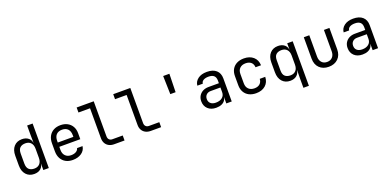

<svg xmlns="http://www.w3.org/2000/svg" viewBox="-0 -1754 6001 2959"><g transform="rotate(-20 3000.0 -275.0)"><path d="M268 10Q186 10 136.5 -45Q87 -100 87 -194V-355Q87 -450 136 -505Q185 -560 268 -560Q336 -560 378 -523Q420 -486 420 -424L400 -445H420L418 -570V-730H508V0H418V-105H400L418 -126Q418 -63 377 -26.5Q336 10 268 10ZM298 -68Q354 -68 386 -103Q418 -138 418 -200V-350Q418 -412 386 -447Q354 -482 298 -482Q241 -482 209 -452.5Q177 -423 177 -355V-195Q177 -128 209 -98Q241 -68 298 -68Z M900 10Q835 10 786.5 -16.5Q738 -43 711 -92.5Q684 -142 684 -210V-340Q684 -409 711 -458Q738 -507 786.5 -533.5Q835 -560 900 -560Q965 -560 1013.5 -534Q1062 -508 1089 -461Q1116 -414 1116 -350V-252H772V-200Q772 -139 807 -103.5Q842 -68 900 -68Q950 -68 982.5 -87.5Q1015 -107 1022 -140H1112Q1103 -71 1045 -30.5Q987 10 900 10ZM1028 -313V-350Q1028 -415 994.5 -450.5Q961 -486 900 -486Q839 -486 805.5 -450.5Q772 -415 772 -350V-322H1035Z M1580 0Q1532 0 1496 -19Q1460 -38 1440 -73Q1420 -108 1420 -155V-648H1230V-730H1510V-155Q1510 -121 1529 -101.5Q1548 -82 1580 -82H1750V0Z M2180 0Q2132 0 2096 -19Q2060 -38 2040 -73Q2020 -108 2020 -155V-648H1830V-730H2110V-155Q2110 -121 2129 -101.5Q2148 -82 2180 -82H2350V0Z M2657 -430 2649 -730H2751L2744 -430Z M3252 10Q3167 10 3117 -37.5Q3067 -85 3067 -162Q3067 -213 3090 -251Q3113 -289 3154 -310.5Q3195 -332 3248 -332H3418V-375Q3418 -429 3389 -455.5Q3360 -482 3301 -482Q3249 -482 3217 -463Q3185 -444 3183 -410H3093Q3098 -475 3153.5 -517.5Q3209 -560 3301 -560Q3401 -560 3454.5 -512Q3508 -464 3508 -378V0H3419V-100H3404L3418 -120Q3418 -80 3398 -51Q3378 -22 3341 -6Q3304 10 3252 10ZM3274 -66Q3340 -66 3379 -98Q3418 -130 3418 -185V-262H3258Q3214 -262 3186.5 -235.5Q3159 -209 3159 -165Q3159 -119 3189.5 -92.5Q3220 -66 3274 -66Z M3908 10Q3842 10 3792.5 -15Q3743 -40 3715.5 -87.5Q3688 -135 3688 -200V-350Q3688 -416 3715.5 -463Q3743 -510 3792.5 -535Q3842 -560 3908 -560Q4003 -560 4061.5 -509Q4120 -458 4123 -370H4033Q4030 -423 3997 -451.5Q3964 -480 3908 -480Q3849 -480 3813.5 -446.5Q3778 -413 3778 -351V-200Q3778 -138 3813.5 -104Q3849 -70 3908 -70Q3964 -70 3997 -99Q4030 -128 4033 -180H4123Q4120 -92 4061.5 -41Q4003 10 3908 10Z M4618 180V20L4620 -105H4600L4618 -126Q4618 -64 4577 -27Q4536 10 4468 10Q4385 10 4336 -45Q4287 -100 4287 -195V-356Q4287 -451 4336.5 -505.5Q4386 -560 4468 -560Q4536 -560 4577 -523.5Q4618 -487 4618 -424L4600 -445H4618V-550H4708V180ZM4498 -68Q4554 -68 4586 -103Q4618 -138 4618 -200V-350Q4618 -412 4586 -447Q4554 -482 4498 -482Q4441 -482 4409 -453Q4377 -424 4377 -360V-190Q4377 -126 4409 -97Q4441 -68 4498 -68Z M5099 10Q5004 10 4947 -46.5Q4890 -103 4890 -200V-550H4980V-200Q4980 -140 5012 -104.5Q5044 -69 5099 -69Q5155 -69 5187.5 -104.5Q5220 -140 5220 -200V-550H5310V-200Q5310 -103 5252 -46.5Q5194 10 5099 10Z M5652 10Q5567 10 5517 -37.5Q5467 -85 5467 -162Q5467 -213 5490 -251Q5513 -289 5554 -310.5Q5595 -332 5648 -332H5818V-375Q5818 -429 5789 -455.5Q5760 -482 5701 -482Q5649 -482 5617 -463Q5585 -444 5583 -410H5493Q5498 -475 5553.5 -517.5Q5609 -560 5701 -560Q5801 -560 5854.5 -512Q5908 -464 5908 -378V0H5819V-100H5804L5818 -120Q5818 -80 5798 -51Q5778 -22 5741 -6Q5704 10 5652 10ZM5674 -66Q5740 -66 5779 -98Q5818 -130 5818 -185V-262H5658Q5614 -262 5586.5 -235.5Q5559 -209 5559 -165Q5559 -119 5589.5 -92.5Q5620 -66 5674 -66Z"/></g></svg>

Font: JetBrains Mono
Style: Regular
Weight: 400
Monospace: yes
Designer: Philipp Nurullin, Konstantin Bulenkov
Foundry: JetBrains
Version: Version 2.305